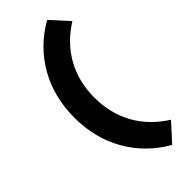

<svg xmlns="http://www.w3.org/2000/svg" viewBox="-298 -755 1016 1016"><g transform="rotate(-45 210.5 -247.0)"><path d="M312 221Q185 147 116.5 26.5Q48 -94 48 -247Q48 -400 116.5 -521Q185 -642 312 -715L402 -616Q302 -553 250 -459.5Q198 -366 198 -247Q198 -129 250 -35Q302 59 402 122Z"/></g></svg>

Font: Red Hat Display Black
Style: Regular
Weight: 900
Designer: Pentagram, MCKL
Foundry: Pentagram, MCKL
Version: Version 1.023; ttfautohint (v1.8.3)